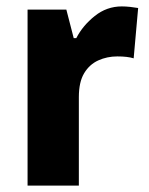

<svg xmlns="http://www.w3.org/2000/svg" viewBox="-20 -579 464 599"><path d="M360 -559Q372 -559 386 -557.5Q400 -556 411 -554L397 -397Q378 -403 346 -403Q314 -403 286.5 -390.5Q259 -378 242.5 -350.5Q226 -323 226 -276V0H66V-549H187L210 -460H218Q238 -499 275.5 -529Q313 -559 360 -559Z"/></svg>

Font: Noto Sans Ethiopic SemiCondensed ExtraBold
Style: Regular
Weight: 800
Width: 4
Designer: Monotype Design Team
Foundry: Monotype Imaging Inc.
Version: Version 2.102; ttfautohint (v1.8.4.7-5d5b)